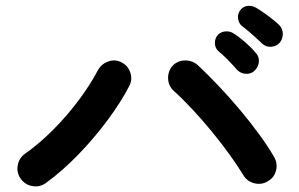

<svg xmlns="http://www.w3.org/2000/svg" viewBox="-20 -799 1040 667"><path d="M139 -163Q118 -148 92.5 -152.5Q67 -157 52 -178Q37 -199 41.5 -224.5Q46 -250 67 -265Q117 -300 166 -349.5Q215 -399 255 -453Q295 -507 319 -553Q331 -576 355 -585Q379 -594 401 -583Q424 -572 432.5 -547.5Q441 -523 429 -500Q400 -444 354 -382Q308 -320 252.5 -262.5Q197 -205 139 -163ZM910 -169Q888 -156 863 -162.5Q838 -169 825 -191Q807 -221 779 -260Q751 -299 717.5 -340Q684 -381 649 -418.5Q614 -456 584 -483Q565 -500 564 -526Q563 -552 580 -571Q598 -589 623.5 -589Q649 -589 668 -572Q701 -541 739 -501Q777 -461 813.5 -417.5Q850 -374 881 -331.5Q912 -289 932 -254Q945 -232 939 -207Q933 -182 910 -169ZM866 -555Q854 -542 835.5 -542.5Q817 -543 804 -556Q792 -570 773 -589.5Q754 -609 737 -623Q727 -633 726.5 -649Q726 -665 737 -678Q748 -689 764 -690Q780 -691 793 -682Q809 -672 831 -653Q853 -634 867 -617Q880 -604 879.5 -586.5Q879 -569 866 -555ZM890 -648Q877 -661 856.5 -679Q836 -697 819 -710Q809 -719 807 -735Q805 -751 815 -764Q825 -777 840.5 -778.5Q856 -780 870 -772Q887 -762 910 -745Q933 -728 949 -713Q962 -700 962.5 -682.5Q963 -665 952 -651Q941 -638 922.5 -636.5Q904 -635 890 -648Z"/></svg>

Font: Zen Maru Gothic
Style: Bold
Weight: 700
Designer: Yoshimichi Ohira
Foundry: Positype
Version: Version 1.001